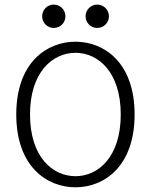

<svg xmlns="http://www.w3.org/2000/svg" viewBox="-20 -807 659 838"><path d="M214.5 -685C243 -685 265.5 -707.5 265.5 -736C265.5 -764 243 -787 214.5 -787C186.5 -787 164 -764 164 -736C164 -707.5 186.5 -685 214.5 -685ZM404.5 -685C432.5 -685 455.5 -707.5 455.5 -736C455.5 -764 432.5 -787 404.5 -787C376 -787 353.5 -764 353.5 -736C353.5 -707.5 376 -685 404.5 -685ZM309.5 10.5C433 10.5 567.5 -79 567.5 -307.5C567.5 -535.5 433 -625 309.5 -625C185.5 -625 51 -535.5 51 -307.5C51 -79 185.5 10.5 309.5 10.5ZM309.5 -38C209.5 -38 111 -122 111 -307.5C111 -492 209.5 -576.5 309.5 -576.5C409 -576.5 507 -492 507 -307.5C507 -122 409 -38 309.5 -38Z"/></svg>

Font: RTM Light Light
Style: Regular
Weight: 300
Designer: after Tyler Finck
Foundry: An Endless Supply
Version: Version 1.000;Glyphs 3.2.1 (3258)